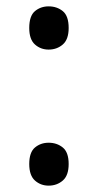

<svg xmlns="http://www.w3.org/2000/svg" viewBox="-20 -570 308 604"><path d="M72 -482Q72 -520 90 -535Q108 -550 133 -550Q159 -550 177.5 -535Q196 -520 196 -482Q196 -446 177.5 -430Q159 -414 133 -414Q108 -414 90 -430Q72 -446 72 -482ZM72 -54Q72 -91 90 -106Q108 -121 133 -121Q159 -121 177.5 -106Q196 -91 196 -54Q196 -18 177.5 -2Q159 14 133 14Q108 14 90 -2Q72 -18 72 -54Z"/></svg>

Font: Noto Sans Saurashtra
Style: Regular
Weight: 400
Designer: Monotype Design Team
Foundry: Monotype Imaging Inc.
Version: Version 2.001; ttfautohint (v1.8.4.7-5d5b)